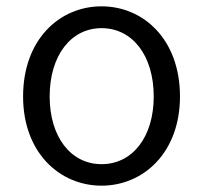

<svg xmlns="http://www.w3.org/2000/svg" viewBox="-20 -574 642 607"><path d="M301 13C433 13 549 -91 549 -269C549 -450 433 -554 301 -554C169 -554 53 -450 53 -269C53 -91 169 13 301 13ZM301 -55C204 -55 137 -141 137 -269C137 -398 204 -485 301 -485C399 -485 466 -398 466 -269C466 -141 399 -55 301 -55Z"/></svg>

Font: Noto Sans HK DemiLight
Style: Regular
Weight: 350
Designer: Ryoko NISHIZUKA 西塚涼子 (kana, bopomofo & ideographs); Paul D. Hunt (Latin, Greek & Cyrillic); Sandoll Communications 산돌커뮤니
Foundry: Adobe
Version: Version 2.004;hotconv 1.0.118;makeotfexe 2.5.65603